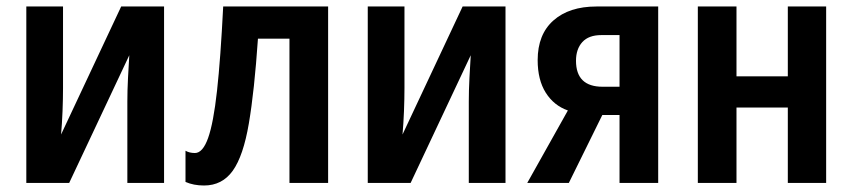

<svg xmlns="http://www.w3.org/2000/svg" viewBox="-20 -563 2625 591"><path d="M174 -543V-292Q174 -259 172.5 -221Q171 -183 168 -149L353 -543H485V0H372V-250Q372 -284 374 -323Q376 -362 378 -393L193 0H61V-543Z M990 0H871V-444H774Q763 -283 746 -183Q729 -83 696.5 -37.5Q664 8 608 8Q576 8 551 -3V-99Q563 -92 580 -92Q604 -92 620.5 -138Q637 -184 648 -283.5Q659 -383 667 -543H990Z M1225 -543V-292Q1225 -259 1223.5 -221Q1222 -183 1219 -149L1404 -543H1536V0H1423V-250Q1423 -284 1425 -323Q1427 -362 1429 -393L1244 0H1112V-543Z M1731 0H1603L1728 -223Q1685 -238 1660 -277.5Q1635 -317 1635 -378Q1635 -457 1683.5 -500Q1732 -543 1816 -543H2006V0H1887V-209H1834ZM1753 -376Q1753 -296 1835 -296H1887V-455H1831Q1792 -455 1772.5 -433.5Q1753 -412 1753 -376Z M2247 -543V-328H2405V-543H2523V0H2405V-232H2247V0H2128V-543Z"/></svg>

Font: Avrile Sans Condensed SemiBold
Style: Regular
Weight: 600
Width: 3
Designer: Monotype Design Team
Foundry: Monotype Imaging Inc.
Version: Version 2.001;September 10, 2019;FontCreator 11.5.0.2425 64-